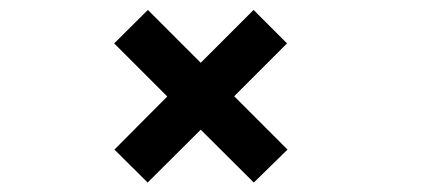

<svg xmlns="http://www.w3.org/2000/svg" viewBox="-20 -502 900 396"><path d="M284.5 -125.5 216 -193.5 325 -303 215.5 -412.5 285 -481.5 394 -372.5 503 -481.5 572 -412.5 463 -303.5 573 -193.5 503.5 -125.5 394 -234.5Z"/></svg>

Font: Trispace SemiExpanded Medium
Style: Regular
Weight: 500
Width: 6
Designer: Tyler Finck
Foundry: Etcetera Type Company
Version: Version 1.210; ttfautohint (v1.8.3)